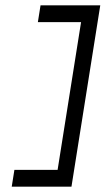

<svg xmlns="http://www.w3.org/2000/svg" viewBox="-20 -630 396 720"><path d="M34 7 24 70H248L356 -610H132L122 -547H284L196 7Z"/></svg>

Font: Charger Sport
Style: LitObl
Weight: 300
Designer: Jasper
Foundry: Cannot Into Space Fonts
Version: Version 1.1